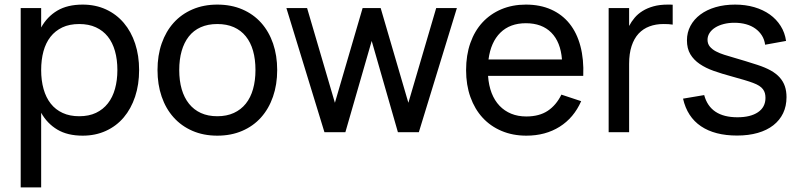

<svg xmlns="http://www.w3.org/2000/svg" viewBox="-20 -575 3481 835"><path d="M70 240V-540H159V-455.5Q185 -502.5 229.2 -528.8Q273.5 -555 339.5 -555Q395.5 -555 441 -534Q486.5 -513 518.5 -475.2Q550.5 -437.5 567.8 -385.2Q585 -333 585 -270.5Q585 -207 567.5 -154.5Q550 -102 518 -64.2Q486 -26.5 440.5 -5.8Q395 15 339.5 15Q273.5 15 229.2 -11.5Q185 -38 159 -84.5V240ZM324.5 -69.5Q366.5 -69.5 397.5 -84.2Q428.5 -99 449.2 -125.5Q470 -152 480.2 -189Q490.5 -226 490.5 -270.5Q490.5 -316 480 -353Q469.5 -390 448.8 -416Q428 -442 397 -456.2Q366 -470.5 324.5 -470.5Q282 -470.5 251 -455.8Q220 -441 199.5 -414.8Q179 -388.5 169 -351.8Q159 -315 159 -270.5Q159 -225 169.5 -187.8Q180 -150.5 200.8 -124.2Q221.5 -98 252.5 -83.8Q283.5 -69.5 324.5 -69.5Z M925 15Q865 15 816.8 -6Q768.5 -27 734.8 -64.8Q701 -102.5 683 -155Q665 -207.5 665 -270.5Q665 -334 683.2 -386.2Q701.5 -438.5 735.2 -476Q769 -513.5 817.2 -534.2Q865.5 -555 925 -555Q985.5 -555 1033.8 -534.2Q1082 -513.5 1115.8 -475.8Q1149.5 -438 1167.5 -385.8Q1185.5 -333.5 1185.5 -270.5Q1185.5 -207 1167.2 -154.5Q1149 -102 1115.2 -64.2Q1081.5 -26.5 1033.2 -5.8Q985 15 925 15ZM925 -69.5Q966 -69.5 997 -83.8Q1028 -98 1049 -124.2Q1070 -150.5 1080.5 -187.8Q1091 -225 1091 -270.5Q1091 -317 1080.5 -354Q1070 -391 1049 -417Q1028 -443 997 -456.8Q966 -470.5 925 -470.5Q884 -470.5 852.8 -456.5Q821.5 -442.5 801 -416.2Q780.5 -390 770 -353.2Q759.5 -316.5 759.5 -270.5Q759.5 -224 770.2 -187Q781 -150 802 -123.8Q823 -97.5 853.8 -83.5Q884.5 -69.5 925 -69.5Z M1596.5 -397 1482 0H1391L1225.5 -540H1315.5L1436.5 -128L1557 -540H1635.5L1756 -128L1877 -540H1967L1801.5 0H1710.5Z M2269 -68.5Q2325 -68.5 2362 -93Q2399 -117.5 2421.5 -163.5L2507.5 -135Q2475.5 -62.5 2413.8 -23.8Q2352 15 2269 15Q2210 15 2161.5 -5.5Q2113 -26 2078.8 -63.2Q2044.5 -100.5 2025.8 -153Q2007 -205.5 2007 -270Q2007 -335 2025.5 -387.8Q2044 -440.5 2078.2 -477.5Q2112.5 -514.5 2160.5 -534.8Q2208.5 -555 2267 -555Q2329 -555 2377 -533.5Q2425 -512 2457 -472Q2489 -432 2504.2 -374.5Q2519.5 -317 2516.5 -245H2102.5Q2105.5 -203 2118.2 -170.2Q2131 -137.5 2152.5 -115Q2174 -92.5 2203.2 -80.5Q2232.5 -68.5 2269 -68.5ZM2424 -316.5Q2418 -392.5 2377.5 -433.2Q2337 -474 2267 -474Q2198 -474 2156.2 -433Q2114.5 -392 2104.5 -316.5Z M2905.5 -468Q2897 -469.5 2887 -470Q2877 -470.5 2865 -470.5Q2832 -470.5 2804.5 -460.2Q2777 -450 2757.2 -428.8Q2737.5 -407.5 2726.8 -374.8Q2716 -342 2716 -297V0H2627V-540H2716V-462Q2725.5 -480.5 2739.8 -497.5Q2754 -514.5 2774.5 -527.2Q2795 -540 2822 -547.5Q2849 -555 2884 -555Q2889.5 -555 2894.8 -555Q2900 -555 2905.5 -554.5Z M3185.5 14.5Q3088.5 14.5 3028.5 -26Q2968.5 -66.5 2950.5 -146L3042.5 -161.5Q3055.5 -113 3091.8 -89Q3128 -65 3187 -65Q3244 -65 3276.5 -87Q3309 -109 3309 -149.5Q3309 -160.5 3306.5 -169.8Q3304 -179 3298 -187Q3292 -195 3281.5 -201.8Q3271 -208.5 3255 -214.5Q3240.5 -220 3216.5 -227.2Q3192.5 -234.5 3161 -243Q3120 -254 3084.5 -266.5Q3049 -279 3023 -296.8Q2997 -314.5 2982.2 -339.2Q2967.5 -364 2967.5 -399.5Q2967.5 -434 2982.8 -462.5Q2998 -491 3025.8 -511.8Q3053.5 -532.5 3092 -543.8Q3130.5 -555 3177 -555Q3222 -555 3260.5 -543.8Q3299 -532.5 3327.8 -512Q3356.5 -491.5 3375 -462.2Q3393.5 -433 3398.5 -397L3307.5 -380.5Q3304.5 -403 3293.5 -420.5Q3282.5 -438 3265.2 -450.5Q3248 -463 3224.8 -469.5Q3201.5 -476 3173.5 -476Q3149 -476 3127.5 -470.5Q3106 -465 3090.5 -455.2Q3075 -445.5 3066 -431.8Q3057 -418 3057 -402Q3057 -384.5 3067.2 -372.2Q3077.5 -360 3093.8 -351.5Q3110 -343 3129.8 -336.8Q3149.5 -330.5 3169 -325Q3193.5 -318 3220.2 -309.8Q3247 -301.5 3273.5 -293Q3307.5 -282 3331.8 -268.5Q3356 -255 3371.2 -237.8Q3386.5 -220.5 3393.5 -199.5Q3400.5 -178.5 3400.5 -152.5Q3400.5 -113.5 3385.8 -82.8Q3371 -52 3343.2 -30.2Q3315.5 -8.5 3275.5 3Q3235.5 14.5 3185.5 14.5Z"/></svg>

Font: Vela Sans Med
Style: Regular
Weight: 500
Designer: Principal design: Mikhail Sharanda - project Manrope.
Design modification: Ravid Balaliev
Foundry: Mikhail Sharanda
Version: Version 1.001